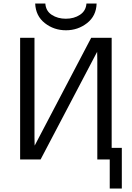

<svg xmlns="http://www.w3.org/2000/svg" viewBox="-20 -911 756 1097"><path d="M95 0V-695H177V-127Q177 -119 177.5 -103Q178 -87 178 -79Q232 -182 339.5 -387Q447 -592 501 -695H618V-66H676V166H607V0H536V-568Q536 -576 535.5 -591.5Q535 -607 535 -615L212 0ZM181 -891H239Q242 -848 276 -826Q310 -804 356 -804Q403 -804 437 -826.5Q471 -849 474 -891H532Q530 -820 477.5 -779Q425 -738 357 -738Q288 -738 236 -779Q184 -820 181 -891Z"/></svg>

Font: Coval
Style: Light
Weight: 300
Foundry: Context Ltd
Version: Version 001.000